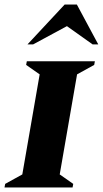

<svg xmlns="http://www.w3.org/2000/svg" viewBox="-50 -832 456 852"><path d="M-30 0 -27 -16 49 -58 126 -502 66 -544 69 -560H371L368 -544L292 -502L215 -58L275 -16L272 0ZM72 -635 237 -812H291L386 -635H361L247 -716L97 -635Z"/></svg>

Font: Spectral SC ExtraBold
Style: Italic
Weight: 800
Italic angle: -10°
Designer: Jean-Baptiste Levee
Foundry: Production Type
Version: Version 2.001